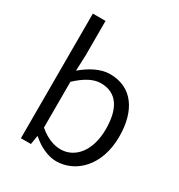

<svg xmlns="http://www.w3.org/2000/svg" viewBox="-188 -923 991 1062"><g transform="rotate(30 307.0 -391.5)"><path d="M326 13C451 13 562 -94 562 -279C562 -445 487 -554 346 -554C284 -554 223 -519 172 -476L176 -575V-796H95V0H159L168 -56H170C218 -13 276 13 326 13ZM314 -56C277 -56 226 -71 176 -115V-407C230 -458 280 -485 327 -485C435 -485 477 -400 477 -278C477 -141 408 -56 314 -56Z"/></g></svg>

Font: Source Han Sans JP Normal
Style: Regular
Weight: 350
Designer: Ryoko NISHIZUKA 西塚涼子 (kana, bopomofo & ideographs); Paul D. Hunt (Latin, Greek & Cyrillic); Sandoll Communications 산돌커뮤니
Foundry: Adobe
Version: Version 2.002;hotconv 1.0.116;makeotfexe 2.5.65601